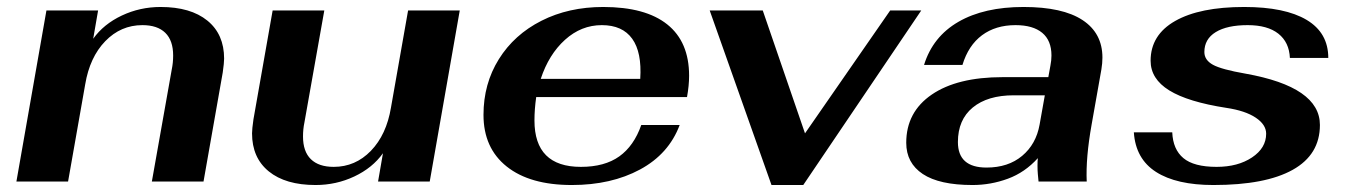

<svg xmlns="http://www.w3.org/2000/svg" viewBox="-20 -520 3866 550"><path d="M113 -490H261L247 -409Q277 -451 329 -475.5Q381 -500 440 -500Q526 -500 574 -461Q622 -422 622 -352Q622 -340 618 -312L563 0H415L472 -321Q476 -340 476 -361Q476 -404 453.5 -426Q431 -448 388 -448Q326 -448 281.5 -402Q237 -356 224 -278L175 0H27Z M702 -138Q702 -150 706 -178L761 -490H909L852 -169Q848 -150 848 -129Q848 -86 870.5 -64Q893 -42 936 -42Q998 -42 1042.5 -88Q1087 -134 1100 -212L1149 -490H1297L1211 0H1063L1077 -81Q1047 -39 995 -14.5Q943 10 884 10Q798 10 750 -29Q702 -68 702 -138Z M1511 -175Q1511 -42 1644 -42Q1712 -42 1754 -72Q1796 -102 1817 -162H1927Q1896 -79 1813.5 -34.5Q1731 10 1618 10Q1498 10 1431.5 -43Q1365 -96 1365 -191Q1365 -280 1409 -350.5Q1453 -421 1531 -460.5Q1609 -500 1708 -500Q1829 -500 1891.5 -450Q1954 -400 1954 -303Q1954 -275 1948 -242H1516Q1511 -207 1511 -175ZM1529 -294H1814Q1819 -370 1791 -409Q1763 -448 1704 -448Q1645 -448 1598.5 -406Q1552 -364 1529 -294Z M2013 -490H2165L2286 -138L2530 -490H2619L2281 10H2190Z M2576 -111Q2576 -199 2649 -249Q2722 -299 2852 -299H2983L2989 -332Q2992 -347 2992 -361Q2992 -404 2965.5 -426Q2939 -448 2889 -448Q2832 -448 2793 -419Q2754 -390 2737 -334H2627Q2652 -415 2725.5 -457.5Q2799 -500 2912 -500Q3024 -500 3081 -462.5Q3138 -425 3138 -355Q3138 -339 3135 -321L3107 -163Q3090 -68 3093 0H2955Q2954 -10 2953 -21Q2952 -32 2952 -45Q2952 -59 2953 -67Q2916 -26 2867 -8Q2818 10 2766 10Q2671 10 2623.5 -21.5Q2576 -53 2576 -111ZM2958 -163 2973 -247H2884Q2809 -247 2766.5 -212Q2724 -177 2724 -113Q2724 -40 2806 -40Q2868 -40 2908 -73.5Q2948 -107 2958 -163Z M3228 -141H3338Q3340 -92 3370 -67Q3400 -42 3465 -42Q3526 -42 3566.5 -69Q3607 -96 3607 -137Q3607 -163 3577 -183Q3547 -203 3493 -211Q3383 -228 3329.5 -261Q3276 -294 3276 -346Q3276 -420 3346.5 -460Q3417 -500 3544 -500Q3661 -500 3723 -463Q3785 -426 3785 -354H3675Q3673 -399 3642 -423.5Q3611 -448 3554 -448Q3495 -448 3462.5 -428Q3430 -408 3430 -371Q3430 -348 3454.5 -334.5Q3479 -321 3548 -309Q3761 -271 3761 -162Q3761 -77 3683 -33.5Q3605 10 3456 10Q3350 10 3291.5 -27.5Q3233 -65 3228 -141Z"/></svg>

Font: Fahkwang
Style: Bold Italic
Weight: 700
Italic angle: -10°
Designer: Suppakit Chalermlarp | Katatrad Co.,Ltd.
Foundry: Cadson Demak Co.,Ltd.
Version: Version 1.000; ttfautohint (v1.6)